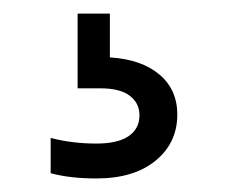

<svg xmlns="http://www.w3.org/2000/svg" viewBox="-20 -30 340 285"><path d="M123 234.9Q84 234.9 55.2 227.1V174.8Q87.4 183.1 123 183.1Q154.8 183.1 170.9 172.1Q187 161.1 187 141.1Q187 123 172.6 112.1Q158.2 101.1 128.9 101.1H95.2V-9.8H143.1V55.2Q189.9 58.1 216.6 80.6Q243.2 103 243.2 140.1Q243.2 182.1 210.9 208.5Q178.7 234.9 123 234.9Z"/></svg>

Font: Sora Light
Style: Regular
Weight: 300
Designer: Jonathan Barnbrook, Julián Moncada
Foundry: Barnbrook Fonts
Version: Version 2.000